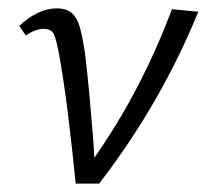

<svg xmlns="http://www.w3.org/2000/svg" viewBox="-20 -439 494 459"><path d="M161 0Q157 -38 152.5 -80Q148 -122 143 -162.5Q138 -203 132.5 -240Q127 -277 122 -305Q115 -343 109 -356.5Q103 -370 84 -370Q74 -370 62.5 -365.5Q51 -361 42 -354L26 -377Q47 -397 70 -408Q93 -419 115 -419Q140 -419 153 -406.5Q166 -394 172 -370Q178 -346 183 -313Q189 -264 193.5 -214.5Q198 -165 202 -115.5Q206 -66 207 -17L177 -22Q248 -118 300.5 -216.5Q353 -315 391 -417L454 -411Q411 -305 352 -202Q293 -99 217 0Z"/></svg>

Font: Ysabeau Infant
Style: Italic
Weight: 400
Italic angle: -12°
Designer: Christian Thalmann (Catharsis Fonts)
Version: Version 2.001;gftools[0.9.30]; featfreeze: ss01,ss02,lnum